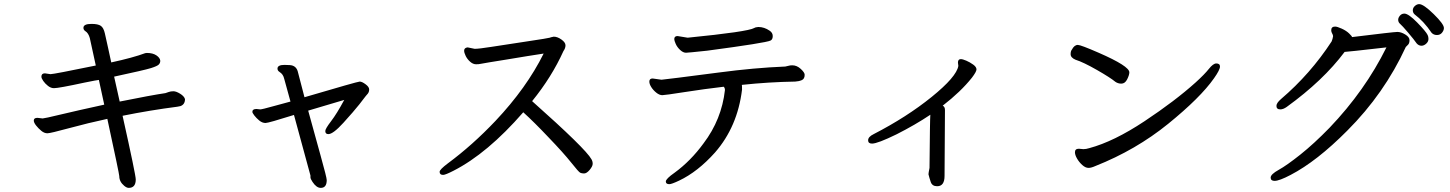

<svg xmlns="http://www.w3.org/2000/svg" viewBox="-20 -842 7040 932"><path d="M605 70Q595 70 583 60Q559 40 559 13Q559 3 501 -265Q408 -245 316 -220Q224 -195 210 -195Q195 -195 180.5 -207Q166 -219 155 -233Q144 -247 144 -257Q144 -270 162 -270L187 -267Q195 -267 274 -286Q353 -305 486 -334L460 -454Q454 -454 390 -441Q265 -414 242 -414Q227 -414 213 -425Q199 -436 190 -449Q181 -462 181 -470Q181 -486 198 -486L225 -482Q241 -482 445 -524L416 -657Q409 -682 394 -691Q385 -697 385 -707Q385 -726 424 -726Q456 -726 469.5 -716.5Q483 -707 489 -680Q495 -653 504.5 -610.5Q514 -568 520 -539Q626 -562 685 -584L693 -585Q722 -585 739.5 -573Q757 -561 758 -547Q758 -536 750.5 -528.5Q743 -521 713 -511.5Q683 -502 534 -470L561 -349Q715 -380 783 -390Q790 -392 799 -395.5Q808 -399 822 -399Q835 -399 854.5 -387Q874 -375 878 -361Q878 -335 856 -327L841 -324Q709 -307 575 -280Q639 7 639 29Q639 70 605 70Z M1537 70Q1516 70 1497 41Q1487 26 1487 19V10L1407 -284Q1283 -245 1269 -245Q1253 -245 1238.5 -257Q1224 -269 1214.5 -281.5Q1205 -294 1205 -299Q1205 -313 1225 -313L1243 -311Q1252 -311 1307 -326.5Q1362 -342 1390 -349L1360 -458Q1357 -471 1351.5 -479Q1346 -487 1336.5 -493Q1327 -499 1327 -509Q1327 -527 1361 -527L1387 -526Q1420 -524 1427 -489L1458 -370Q1716 -446 1726 -446Q1737 -446 1754.5 -433Q1772 -420 1772 -408Q1772 -396 1765.5 -387.5Q1759 -379 1756.5 -377Q1754 -375 1752.5 -372Q1751 -369 1724 -335Q1697 -301 1647 -246Q1597 -191 1574 -191Q1559 -191 1559 -206Q1559 -217 1587 -253.5Q1615 -290 1651 -357L1476 -305Q1506 -195 1536 -87.5Q1566 20 1566 32Q1566 70 1537 70Z M2131 7Q2114 7 2114 -8Q2114 -19 2154 -49Q2273 -137 2385 -255Q2536 -415 2619 -582Q2590 -578 2539 -569.5Q2488 -561 2439 -553Q2390 -545 2355.5 -539.5Q2321 -534 2312.5 -532Q2304 -530 2291 -530Q2276 -530 2262 -542.5Q2248 -555 2240.5 -570.5Q2233 -586 2233 -596Q2233 -610 2250 -612L2284 -605Q2305 -605 2365 -614.5Q2425 -624 2535 -640.5Q2645 -657 2648.5 -659Q2652 -661 2668 -664Q2686 -664 2705.5 -650Q2725 -636 2725 -622Q2725 -608 2715 -594Q2658 -468 2563 -351Q2823 -120 2851 -69Q2857 -59 2857 -47Q2857 -35 2842.5 -17.5Q2828 0 2815 0Q2804 0 2796.5 -3.5Q2789 -7 2752.5 -53Q2716 -99 2642 -176Q2573 -249 2520 -297Q2346 -97 2181 -13Q2142 7 2131 7Z M3229 52Q3212 52 3212 39Q3212 26 3255 -4Q3333 -61 3395 -146Q3483 -262 3499 -405Q3499 -415 3493 -421Q3399 -410 3303 -395Q3207 -380 3195 -380Q3181 -380 3166 -392Q3151 -404 3141.5 -419Q3132 -434 3132 -446Q3132 -461 3148 -461L3191 -455Q3216 -457 3469 -490Q3642 -513 3792 -519Q3799 -520 3807 -522.5Q3815 -525 3826 -525Q3848 -525 3867 -507.5Q3886 -490 3886 -479Q3886 -459 3872 -453Q3858 -447 3840 -446Q3713 -444 3581 -430Q3582 -429 3582 -407Q3560 -227 3451 -102Q3367 -8 3276 35Q3240 52 3229 52ZM3310 -586Q3296 -586 3281.5 -599.5Q3267 -613 3260 -629Q3253 -645 3253 -652Q3253 -667 3269 -667L3318 -659Q3610 -688 3641 -706Q3646 -709 3650.5 -709.5Q3655 -710 3661 -711Q3690 -711 3716 -693Q3731 -683 3731 -667Q3731 -650 3720 -645Q3698 -634 3413 -596Q3319 -586 3310 -586Z M4529 62Q4505 62 4498 41.5Q4491 21 4487 4Q4487 -2 4492 -27Q4494 -265 4496 -285Q4423 -236 4332 -190Q4240 -145 4213 -145Q4194 -145 4194 -161Q4194 -178 4221 -191Q4382 -274 4502.5 -371.5Q4623 -469 4632 -522L4630 -538Q4630 -555 4644 -555Q4653 -555 4670.5 -547.5Q4688 -540 4704 -528.5Q4720 -517 4720 -505Q4720 -494 4698 -465Q4644 -397 4556 -329Q4567 -324 4567 -308L4565 12Q4565 62 4529 62Z M5264 -27Q5249 -27 5233.5 -41Q5218 -55 5208 -72.5Q5198 -90 5198 -103Q5198 -120 5217 -120L5239 -118Q5252 -118 5268 -123Q5387 -155 5535.5 -253.5Q5684 -352 5784 -442Q5827 -481 5848 -507.5Q5869 -534 5884 -534Q5902 -534 5902 -519Q5902 -503 5873 -462Q5807 -368 5650.5 -241Q5494 -114 5297 -36Q5277 -27 5264 -27ZM5423 -436Q5407 -436 5394 -445Q5370 -465 5304.5 -502.5Q5239 -540 5201 -552Q5177 -562 5177 -579Q5177 -594 5183 -601Q5195 -624 5212 -624Q5226 -624 5313 -586Q5462 -521 5462 -491Q5462 -478 5451.5 -457Q5441 -436 5423 -436Z M6167 36Q6148 36 6148 20Q6148 4 6187 -17.5Q6226 -39 6292 -91.5Q6358 -144 6434 -222Q6606 -402 6710 -612Q6518 -590 6507 -590Q6403 -451 6226 -323Q6209 -311 6195 -311Q6176 -311 6176 -328Q6176 -342 6198 -361Q6341 -483 6444 -641Q6449 -653 6451 -666Q6451 -672 6446.5 -679.5Q6442 -687 6442 -695Q6442 -713 6461 -713Q6471 -713 6493 -703Q6515 -693 6529 -679.5Q6543 -666 6543 -662Q6746 -687 6763 -687Q6781 -687 6801.5 -674.5Q6822 -662 6822 -647Q6822 -631 6814 -624Q6806 -617 6804 -614Q6700 -388 6520 -208Q6372 -59 6245 7Q6190 36 6167 36ZM6880 -620Q6867 -620 6857 -631Q6844 -650 6815 -684Q6786 -718 6776.5 -726Q6767 -734 6767 -746Q6767 -756 6775.5 -766Q6784 -776 6797 -776Q6817 -776 6859.5 -732.5Q6902 -689 6910 -672Q6914 -664 6914 -653Q6914 -640 6903 -630Q6892 -620 6880 -620ZM6929 -683Q6892 -738 6847 -772Q6838 -780 6838 -792Q6838 -804 6848 -813Q6858 -822 6869 -822Q6890 -822 6939.5 -773.5Q6989 -725 6989 -706Q6989 -695 6980 -683.5Q6971 -672 6955 -672Q6939 -672 6929 -683Z"/></svg>

Font: LXGW WenKai Mono Medium
Style: Regular
Weight: 500
Monospace: yes
Designer: LXGW / Fontworks Inc.
Foundry: LXGW / Fontworks Inc.
Version: Version 1.520; June 14, 2025